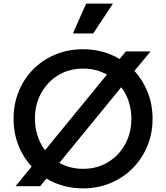

<svg xmlns="http://www.w3.org/2000/svg" viewBox="-20 -1029 918 1061"><path d="M66 0H202L237 -42Q280 -16 331.5 -2Q383 12 439 12Q520 12 590 -17Q660 -46 712 -98Q764 -150 793.5 -220Q823 -290 823 -373Q823 -451 796.5 -518.5Q770 -586 723 -637L812 -745H676L641 -703Q598 -729 546.5 -743Q495 -757 439 -757Q358 -757 288 -728.5Q218 -700 166 -648.5Q114 -597 84.5 -526.5Q55 -456 55 -373Q55 -294 81.5 -226.5Q108 -159 155 -109ZM173 -373Q173 -452 207.5 -514.5Q242 -577 302 -613.5Q362 -650 439 -650Q511 -650 571 -617L229 -199Q202 -234 187.5 -278.5Q173 -323 173 -373ZM439 -96Q367 -96 308 -129L650 -547Q677 -512 691.5 -467.5Q706 -423 706 -373Q706 -295 671.5 -232Q637 -169 576.5 -132.5Q516 -96 439 -96ZM383 -844H495L604 -1009H456Z"/></svg>

Font: Custom Plus Jakarta Sans SemiBold
Style: Regular
Weight: 600
Designer: Gumpita Rahayu & FullSphere
Foundry: Tokotype & FullSphere
Version: Version 1.001;hotconv 1.0.117;makeotfexe 2.5.65602